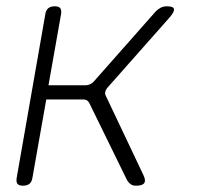

<svg xmlns="http://www.w3.org/2000/svg" viewBox="-20 -580 640 610"><path d="M53 10Q40 10 35.5 4Q31 -2 33 -15L124 -535Q126 -548 133.5 -554Q141 -560 154 -560Q167 -560 171.5 -554Q176 -548 174 -535L134 -309H251Q259 -309 265.5 -312Q272 -315 278 -321L475 -544Q483 -552 491.5 -556Q500 -560 510 -560Q530 -560 532.5 -552Q535 -544 521 -527L321 -301Q316 -295 314.5 -288.5Q313 -282 316 -276L436 -23Q444 -6 438 2Q432 10 412 10Q402 10 395.5 5.5Q389 1 384 -7L264 -252Q261 -258 256.5 -261Q252 -264 244 -264H127L83 -15Q81 -2 73.5 4Q66 10 53 10Z"/></svg>

Font: Maple Mono NL Thin
Style: Italic
Weight: 250
Italic angle: -10°
Monospace: yes
Designer: subframe7536
Version: Version 7.000